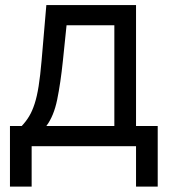

<svg xmlns="http://www.w3.org/2000/svg" viewBox="-20 -565 664 742"><path d="M18.5 156.2V-78.1H63.9Q80.6 -95.5 92.7 -115.8Q104.8 -136 113.8 -163.9Q122.9 -191.8 129.3 -232.1Q135.7 -272.4 140.6 -329.5L159.1 -545.5H505.7V-78.1H589.5V156.2H505.7V0H102.3V156.2ZM421.9 -78.1V-467.3H237.2L223 -329.5Q214.1 -244 201 -180Q187.9 -116.1 159.1 -78.1Z"/></svg>

Font: DeltaSans
Style: Regular
Weight: 400
Designer: Rasmus Andersson
Foundry: rsms
Version: Version 3.012